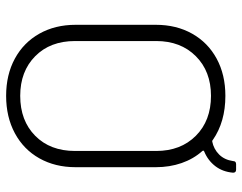

<svg xmlns="http://www.w3.org/2000/svg" viewBox="-102 -681 791 627"><g transform="rotate(90 293.5 -367.5)"><path d="M544 -733Q541 -699 522.5 -675Q504 -651 475 -639Q470 -637 473 -633Q499 -604 512.5 -565Q526 -526 526 -481V-219Q526 -152 497 -100.5Q468 -49 415 -20.5Q362 8 293 8Q224 8 171.5 -20.5Q119 -49 90 -100.5Q61 -152 61 -219V-481Q61 -548 90 -599.5Q119 -651 171.5 -679.5Q224 -708 293 -708Q378 -708 437 -667Q438 -665 442 -665Q467 -670 484.5 -687.5Q502 -705 506 -733Q506 -743 516 -743H534Q544 -743 544 -733ZM473 -482Q473 -562 423.5 -611.5Q374 -661 293 -661Q213 -661 163.5 -611.5Q114 -562 114 -482V-217Q114 -136 163.5 -87Q213 -38 293 -38Q374 -38 423.5 -87Q473 -136 473 -217Z"/></g></svg>

Font: Barlow Light
Style: Regular
Weight: 300
Designer: Jeremy Tribby
Foundry: Tribby Type
Version: Version 1.422